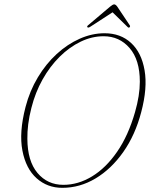

<svg xmlns="http://www.w3.org/2000/svg" viewBox="-20 -866 701 898"><path d="M469 -710.5Q544 -710.5 593 -665.2Q642 -620 656.2 -537.2Q670.5 -454.5 640.5 -341.5Q612.5 -234.5 556.5 -155Q500.5 -75.5 427 -31.5Q353.5 12.5 271.5 12.5Q201.5 12.5 151.2 -32.2Q101 -77 84.8 -161.8Q68.5 -246.5 99.5 -366Q119 -441 157 -504.2Q195 -567.5 245.2 -613.5Q295.5 -659.5 353 -685Q410.5 -710.5 469 -710.5ZM276.5 -1.5Q345.5 -1.5 410.2 -40.8Q475 -80 527.5 -155.8Q580 -231.5 611.5 -341.5Q634 -419.5 634 -484Q634 -586 586.2 -641.2Q538.5 -696.5 464.5 -696.5Q410 -696.5 357.5 -671.2Q305 -646 259.2 -600.8Q213.5 -555.5 179.2 -494.5Q145 -433.5 127 -362Q116.5 -321.5 112 -285.2Q107.5 -249 108 -217Q108.5 -113 155.2 -57.2Q202 -1.5 276.5 -1.5ZM585 -737.5Q581 -735 575.5 -741L506.5 -808.5L402.5 -741Q392.5 -734.5 389 -738.5Q385.5 -742 391.5 -747.5L495 -835Q507.5 -845.5 514 -845.5Q521 -845.5 528.5 -835L587 -747.5Q590.5 -742 585 -737.5Z"/></svg>

Font: Fraunces 144pt S050 Thin
Style: Italic
Weight: 100
Italic angle: -16°
Version: Version 1.000; ttfautohint (v1.8.3)